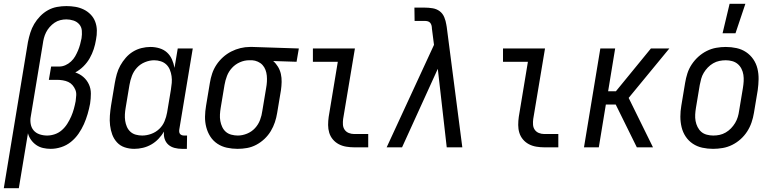

<svg xmlns="http://www.w3.org/2000/svg" viewBox="-48 -775 4068 1010"><path d="M-28 215 99 -554Q104 -579 111.5 -603Q119 -627 132 -649Q145 -671 163.5 -690Q182 -709 204.5 -721.5Q227 -734 252 -738.5Q277 -743 301 -743Q326 -743 349 -739Q372 -735 392.5 -725Q413 -715 429 -698.5Q445 -682 453 -660.5Q461 -639 461.5 -615Q462 -591 457 -566Q453 -541 445 -516.5Q437 -492 424 -469Q411 -446 391.5 -426.5Q372 -407 348 -394Q372 -386 390.5 -370Q409 -354 419.5 -331.5Q430 -309 430 -282.5Q430 -256 426 -230Q421 -203 413 -175.5Q405 -148 393.5 -122Q382 -96 365 -71.5Q348 -47 325 -28.5Q302 -10 274 -1Q246 8 219 8Q198 8 178.5 3.5Q159 -1 143 -12Q127 -23 115.5 -39Q104 -55 99 -74L51 215ZM200 -62Q220 -62 240.5 -69Q261 -76 277.5 -90.5Q294 -105 306 -124Q318 -143 326.5 -162.5Q335 -182 340.5 -202Q346 -222 350 -243Q352 -258 353 -273.5Q354 -289 348.5 -302.5Q343 -316 333.5 -327Q324 -338 311 -344Q298 -350 282.5 -352.5Q267 -355 252 -355H209L221 -425H264Q280 -425 296 -432Q312 -439 325.5 -451.5Q339 -464 347.5 -479Q356 -494 362.5 -509.5Q369 -525 373.5 -541.5Q378 -558 381 -574Q384 -594 382.5 -613.5Q381 -633 369 -647Q357 -661 338.5 -667Q320 -673 301 -673Q285 -673 269 -669Q253 -665 239 -655.5Q225 -646 213.5 -633Q202 -620 194.5 -605Q187 -590 183 -574.5Q179 -559 177 -543L114 -163Q110 -143 113.5 -123Q117 -103 129 -89Q141 -75 160 -68.5Q179 -62 200 -62Z M658 8Q632 8 608 0Q584 -8 567.5 -26Q551 -44 542.5 -67Q534 -90 531 -115.5Q528 -141 530 -167Q532 -193 536 -219L556 -339Q560 -362 566.5 -385.5Q573 -409 585 -430.5Q597 -452 613.5 -471Q630 -490 651 -503Q672 -516 696 -522Q720 -528 743 -528Q768 -528 791 -521Q814 -514 830.5 -499Q847 -484 856.5 -462.5Q866 -441 870 -418L887 -520H966L895 -93Q894 -86 895 -80Q896 -74 899.5 -70Q903 -66 908.5 -64Q914 -62 921 -62H936L935 8H909Q889 8 870 3Q851 -2 837.5 -14Q824 -26 818 -44.5Q812 -63 815 -83Q803 -63 786 -45Q769 -27 748 -15Q727 -3 704 2.5Q681 8 658 8ZM700 -62Q723 -62 747 -70.5Q771 -79 789.5 -96.5Q808 -114 817.5 -137Q827 -160 831 -183L851 -303Q854 -321 855.5 -339Q857 -357 854.5 -374.5Q852 -392 845.5 -408Q839 -424 827 -435.5Q815 -447 798 -452.5Q781 -458 763 -458Q739 -458 714.5 -448Q690 -438 672.5 -419Q655 -400 646 -376Q637 -352 633 -328L613 -208Q610 -191 609 -173.5Q608 -156 610.5 -139.5Q613 -123 619.5 -108Q626 -93 638 -82Q650 -71 666.5 -66.5Q683 -62 700 -62Z M1202 8Q1173 8 1145.5 2Q1118 -4 1095.5 -19Q1073 -34 1058.5 -56.5Q1044 -79 1037 -106Q1030 -133 1030.5 -161.5Q1031 -190 1036 -219L1056 -339Q1060 -364 1068 -388Q1076 -412 1090.5 -434Q1105 -456 1125 -474Q1145 -492 1168.5 -504Q1192 -516 1217 -522Q1242 -528 1266 -528H1281L1524 -520L1512 -450L1389 -454Q1404 -441 1414.5 -423.5Q1425 -406 1429.5 -386Q1434 -366 1433.5 -344Q1433 -322 1430 -301L1410 -181Q1406 -156 1398 -132Q1390 -108 1376.5 -85.5Q1363 -63 1343.5 -44.5Q1324 -26 1300.5 -13.5Q1277 -1 1252 3.5Q1227 8 1202 8ZM1203 -62Q1227 -62 1251.5 -72Q1276 -82 1293.5 -101Q1311 -120 1320 -144Q1329 -168 1332 -192L1352 -312Q1355 -328 1356 -344.5Q1357 -361 1355.5 -377Q1354 -393 1348.5 -407.5Q1343 -422 1333 -433Q1323 -444 1308.5 -450.5Q1294 -457 1279 -458H1262Q1238 -458 1214 -447.5Q1190 -437 1172.5 -418Q1155 -399 1146 -375.5Q1137 -352 1133 -328L1113 -208Q1110 -190 1109 -172.5Q1108 -155 1111 -138.5Q1114 -122 1121 -107Q1128 -92 1140 -81.5Q1152 -71 1169 -66.5Q1186 -62 1203 -62Z M1815 0Q1794 0 1773 -3.5Q1752 -7 1734 -16.5Q1716 -26 1703 -41.5Q1690 -57 1684 -76.5Q1678 -96 1678 -117.5Q1678 -139 1681 -160L1729 -450H1598V-520H1819L1757 -149Q1755 -134 1756 -119Q1757 -104 1765 -92.5Q1773 -81 1786.5 -75.5Q1800 -70 1815 -70H1889V0Z M1986 0 2235 -539 2224 -625Q2224 -633 2222 -641Q2220 -649 2215 -655Q2210 -661 2202 -663Q2194 -665 2186 -665H2133L2132 -735H2185Q2207 -735 2228 -731.5Q2249 -728 2265 -716Q2281 -704 2289 -684.5Q2297 -665 2300 -645V-644Q2301 -642 2301 -639Q2301 -636 2302 -633L2384 0H2302L2255 -413L2067 0Z M2815 0Q2794 0 2773 -3.5Q2752 -7 2734 -16.5Q2716 -26 2703 -41.5Q2690 -57 2684 -76.5Q2678 -96 2678 -117.5Q2678 -139 2681 -160L2729 -450H2598V-520H2819L2757 -149Q2755 -134 2756 -119Q2757 -104 2765 -92.5Q2773 -81 2786.5 -75.5Q2800 -70 2815 -70H2889V0Z M3024 0 3110 -520H3188L3151 -295H3192L3376 -520H3473L3259 -260L3387 0H3302L3191 -225H3139L3102 0Z M3753 -600 3790 -755H3873L3821 -600ZM3703 8Q3674 8 3646.5 2Q3619 -4 3596.5 -19Q3574 -34 3559 -56.5Q3544 -79 3537.5 -106Q3531 -133 3531 -161.5Q3531 -190 3536 -219L3556 -339Q3560 -364 3568 -389Q3576 -414 3591 -436.5Q3606 -459 3626 -477Q3646 -495 3670 -507Q3694 -519 3719.5 -523.5Q3745 -528 3770 -528Q3799 -528 3826.5 -522Q3854 -516 3876.5 -501Q3899 -486 3914.5 -463.5Q3930 -441 3936.5 -414Q3943 -387 3942.5 -358.5Q3942 -330 3938 -301L3918 -181Q3914 -156 3905.5 -131Q3897 -106 3882.5 -83.5Q3868 -61 3848 -43Q3828 -25 3804 -13Q3780 -1 3754 3.5Q3728 8 3703 8ZM3704 -62Q3721 -62 3737.5 -65.5Q3754 -69 3769.5 -78Q3785 -87 3797.5 -100Q3810 -113 3819 -128Q3828 -143 3833 -159.5Q3838 -176 3840 -192L3860 -312Q3863 -330 3864 -347.5Q3865 -365 3862.5 -381.5Q3860 -398 3852.5 -413Q3845 -428 3832.5 -438.5Q3820 -449 3803.5 -453.5Q3787 -458 3770 -458Q3753 -458 3736 -454.5Q3719 -451 3703.5 -442Q3688 -433 3675.5 -420Q3663 -407 3654 -392Q3645 -377 3640.5 -360.5Q3636 -344 3633 -328L3613 -208Q3610 -190 3609 -172.5Q3608 -155 3611 -138.5Q3614 -122 3621.5 -107Q3629 -92 3641 -81.5Q3653 -71 3670 -66.5Q3687 -62 3704 -62Z"/></svg>

Font: Iosevka SS18
Style: Italic
Weight: 400
Italic angle: -9°
Monospace: yes
Designer: Belleve Invis
Foundry: Belleve Invis
Version: Version 25.1.1; ttfautohint (v1.8.4)